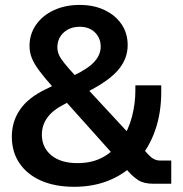

<svg xmlns="http://www.w3.org/2000/svg" viewBox="-20 -735 731 768"><path d="M276.4 12.2Q200.7 12.2 144.8 -12.2Q88.9 -36.6 58.1 -81.8Q27.3 -127 27.3 -188.5Q27.3 -249 60.3 -296.9Q93.3 -344.7 163.6 -378.4L275.4 -433.1Q334 -461.4 358.4 -489Q382.8 -516.6 382.8 -548.3Q382.8 -583 359.6 -605.5Q336.4 -627.9 299.3 -627.9Q259.8 -627.9 234.6 -604.7Q209.5 -581.5 209.5 -545.4Q209.5 -529.8 216.1 -515.1Q222.7 -500.5 238.3 -481.2Q253.9 -461.9 281.7 -431.6L575.7 -114.3Q585.9 -103.5 597.2 -98.1Q608.4 -92.8 620.6 -92.8H665V0H594.2Q555.2 0 533.4 -14.2Q511.7 -28.3 494.6 -47.9L193.8 -383.8Q157.7 -424.3 136.7 -452.6Q115.7 -481 106.9 -503.7Q98.1 -526.4 98.1 -550.8Q98.1 -598.6 124 -635.7Q149.9 -672.9 195.3 -694.1Q240.7 -715.3 298.8 -715.3Q355 -715.3 398.2 -694.8Q441.4 -674.3 466.1 -638.2Q490.7 -602.1 490.7 -554.2Q490.7 -502.9 456.5 -459.7Q422.4 -416.5 340.8 -373.5L232.4 -315.4Q190.4 -293.9 168.9 -263.9Q147.5 -233.9 147.5 -196.3Q147.5 -145 185.3 -113.8Q223.1 -82.5 290 -82.5Q350.6 -82.5 394.5 -107.7Q438.5 -132.8 466.6 -175Q494.6 -217.3 508.1 -269Q521.5 -320.8 521.5 -374V-393.6H625V-367.2Q625 -283.7 600.8 -214.1Q576.7 -144.5 531 -93.8Q485.4 -43 421.1 -15.4Q356.9 12.2 276.4 12.2Z"/></svg>

Font: Schibsted Grotesk SemiBold
Style: Regular
Weight: 600
Designer: Bakken & Baeck AS, Henrik Kongsvoll
Foundry: Schibsted ASA
Version: Version 1.100;gftools[0.9.25]